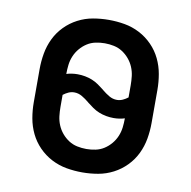

<svg xmlns="http://www.w3.org/2000/svg" viewBox="-67 -609 684 687"><g transform="rotate(10 275.0 -265.0)"><path d="M275 12Q246 12 217.5 7Q189 2 163 -11.5Q137 -25 116.5 -46Q96 -67 83.5 -93Q71 -119 66 -147.5Q61 -176 61 -205V-325Q61 -354 66 -382.5Q71 -411 83.5 -437Q96 -463 116.5 -484Q137 -505 163 -518.5Q189 -532 217.5 -537Q246 -542 275 -542Q304 -542 332.5 -537Q361 -532 387 -518.5Q413 -505 433.5 -484Q454 -463 466.5 -437Q479 -411 484 -382.5Q489 -354 489 -325V-205Q489 -176 484 -147.5Q479 -119 466.5 -93Q454 -67 433.5 -46Q413 -25 387 -11.5Q361 2 332.5 7Q304 12 275 12ZM352 -265Q363 -265 373 -269.5Q383 -274 392 -281V-325Q392 -342 390 -358.5Q388 -375 381.5 -390.5Q375 -406 364 -419Q353 -432 339 -441Q325 -450 308.5 -453.5Q292 -457 275 -457Q258 -457 241.5 -453.5Q225 -450 211 -441Q197 -432 186 -419Q175 -406 168.5 -390.5Q162 -375 160 -358.5Q158 -342 158 -325Q167 -328 177.5 -329.5Q188 -331 198 -331Q212 -331 225.5 -328.5Q239 -326 251.5 -321Q264 -316 275.5 -308Q287 -300 297 -292L298 -291Q310 -281 323.5 -273Q337 -265 352 -265ZM275 -73Q292 -73 308.5 -76.5Q325 -80 339 -89Q353 -98 364 -111Q375 -124 381.5 -139.5Q388 -155 390 -171.5Q392 -188 392 -205Q383 -202 372.5 -200.5Q362 -199 352 -199Q338 -199 324.5 -201.5Q311 -204 298.5 -209Q286 -214 274.5 -222Q263 -230 253 -238L252 -239Q240 -249 226.5 -257Q213 -265 198 -265Q187 -265 177 -260.5Q167 -256 158 -249V-205Q158 -188 160 -171.5Q162 -155 168.5 -139.5Q175 -124 186 -111Q197 -98 211 -89Q225 -80 241.5 -76.5Q258 -73 275 -73Z"/></g></svg>

Font: Lode Dark
Style: Bold
Weight: 700
Monospace: yes
Designer: Belleve Invis
Foundry: Belleve Invis
Version: Version 29.2.0; ttfautohint (v1.8.3)